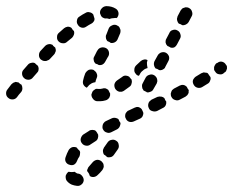

<svg xmlns="http://www.w3.org/2000/svg" viewBox="-30 -298 760 626"><path d="M216 264Q215 263 213 262Q209 263 204 263Q199 263 194 262Q193 263 192 263Q192 264 191 264Q188 267 186 271Q184 274 184 278Q184 282 185 286Q186 290 189 293Q195 300 204 304Q212 307 221 308Q229 309 235 304Q242 299 243 290Q243 282 238 276Q233 269 225 268Q221 268 219 266Q218 265 216 264ZM263 276Q269 280 276 279Q283 278 288 273Q296 266 304 256Q306 253 307 250Q309 246 308 242Q308 238 306 234Q304 231 301 228Q295 223 287 223Q279 224 273 230Q266 238 260 245Q257 248 256 252Q254 255 254 259Q254 259 254 259Q254 260 254 260Q255 261 256 262Q261 268 263 276ZM231 202Q232 197 229 193Q224 189 220 183Q213 180 205 182Q198 185 194 191Q188 202 184 214Q181 222 184 229Q188 237 196 239Q204 242 211 239Q218 235 221 227Q224 219 229 212Q231 207 231 202ZM306 190Q307 187 309 183Q315 175 321 166Q326 159 334 158Q342 156 349 161Q356 165 357 174Q359 182 354 189Q348 198 342 206Q338 212 332 214Q325 216 319 214Q317 212 316 211Q313 208 309 206Q308 204 307 202Q306 200 306 198Q305 194 306 190ZM289 153Q291 147 290 141Q288 138 286 134Q285 133 284 131Q282 129 280 127Q277 126 275 126Q271 125 267 126Q263 126 260 129Q250 135 241 141Q235 146 233 155Q232 163 237 169Q242 176 251 177Q259 178 265 173Q273 168 282 162Q287 159 289 153ZM357 92Q356 90 354 89Q352 88 349 87Q346 86 342 86Q338 86 334 88Q324 93 315 97Q311 99 309 102Q306 105 305 109Q304 113 304 117Q304 121 306 124Q310 132 318 134Q325 137 333 133Q342 129 351 124Q357 121 360 115Q363 109 363 103Q361 100 359 97Q358 95 357 92ZM432 85Q435 82 436 78Q437 76 437 73Q438 71 437 69Q436 66 435 64Q433 61 432 58Q428 53 421 51Q415 50 409 53L390 62Q386 63 384 66Q381 69 379 73Q378 77 378 81Q378 85 380 88Q383 96 391 99Q399 101 406 98L426 89Q429 88 432 85ZM507 50Q510 47 511 43Q512 41 512 38Q512 36 512 33Q510 31 509 29Q508 26 506 22Q502 18 496 17Q489 16 483 18L464 27Q461 29 458 32Q455 35 454 39Q453 42 453 46Q453 50 455 54Q458 62 466 64Q474 67 482 64L501 54Q504 53 507 50ZM315 29Q319 28 322 25Q325 23 327 19Q328 16 329 13Q329 10 329 6Q328 6 328 5Q325 0 323 -5Q319 -8 314 -10Q308 -11 303 -9Q299 -8 297 -8Q293 -8 290 -8Q286 -9 282 -8Q279 -6 276 -4Q272 -1 271 2Q269 6 268 10Q268 18 273 24Q278 31 286 32Q291 32 297 32Q305 32 315 29ZM581 12Q583 9 585 5Q585 3 585 0Q586 -3 585 -5Q584 -7 582 -9Q580 -12 579 -15Q574 -20 568 -21Q562 -22 556 -19L537 -9Q534 -7 531 -4Q529 -1 528 3Q526 7 527 11Q527 15 529 18Q533 26 541 28Q549 31 556 27L575 17Q578 15 581 12ZM43 -10Q43 -16 40 -22Q37 -23 34 -26Q32 -27 31 -29Q28 -30 26 -30Q23 -31 21 -31Q17 -30 13 -28Q10 -26 7 -23Q-1 -12 -6 -6Q-11 0 -10 9Q-9 17 -2 22Q4 27 13 26Q21 25 26 18Q30 12 39 2Q43 -3 43 -10ZM433 -19Q433 -23 435 -26L445 -45Q449 -52 457 -54Q465 -57 472 -53Q476 -51 478 -48Q481 -45 482 -41Q483 -37 483 -33Q482 -29 481 -26L470 -7Q467 -1 461 1Q455 4 449 3Q447 1 444 0Q441 -2 438 -3Q437 -5 436 -7Q434 -9 434 -11Q433 -15 433 -19ZM399 -26Q401 -32 399 -39Q397 -40 396 -42Q393 -45 391 -48Q389 -49 387 -50Q385 -51 383 -51Q379 -52 375 -51Q371 -50 368 -47Q360 -41 352 -36Q345 -31 343 -23Q342 -15 346 -8Q349 -4 352 -2Q355 0 359 1Q363 1 367 1Q371 0 374 -2Q383 -8 392 -15Q398 -19 399 -26ZM655 -35Q658 -41 656 -47Q654 -49 653 -51Q651 -54 649 -57Q648 -59 646 -60Q644 -61 641 -61Q637 -62 634 -62Q630 -61 626 -59Q617 -54 608 -48Q605 -46 603 -43Q600 -40 599 -36Q598 -32 599 -28Q600 -24 602 -21Q606 -14 614 -12Q622 -10 629 -14Q638 -19 647 -25Q653 -28 655 -35ZM248 -59Q252 -66 259 -70Q267 -73 275 -70Q278 -68 281 -65Q284 -62 285 -59Q287 -55 287 -51Q287 -47 285 -43Q282 -36 281 -30Q279 -30 276 -29Q268 -27 261 -21Q257 -17 253 -12Q246 -15 242 -22Q239 -28 241 -36Q243 -46 248 -59ZM95 -67Q96 -71 96 -75Q96 -77 95 -80Q94 -82 93 -84Q90 -86 88 -88Q86 -90 84 -92Q78 -95 72 -93Q65 -92 61 -87L47 -71Q41 -65 42 -56Q43 -48 49 -43Q52 -40 56 -39Q59 -38 63 -38Q67 -38 71 -40Q75 -42 77 -45L91 -61Q94 -64 95 -67ZM436 -68Q442 -74 451 -76Q451 -76 451 -76Q451 -76 451 -77Q449 -85 449 -94Q450 -98 451 -102Q446 -105 440 -104Q434 -103 429 -99Q422 -92 414 -85Q408 -79 408 -71Q407 -63 413 -57Q415 -54 417 -53Q420 -51 423 -51L426 -56Q429 -63 436 -68ZM707 -66Q709 -70 710 -74Q710 -77 710 -81Q709 -85 706 -88Q702 -95 693 -97Q685 -98 679 -93L676 -92Q673 -90 671 -86Q669 -83 668 -79Q668 -75 668 -71Q669 -67 672 -64Q676 -57 684 -56Q693 -54 699 -59L701 -61Q705 -63 707 -66ZM488 -70Q490 -69 493 -69Q495 -69 498 -70Q501 -71 505 -74Q508 -76 509 -80L519 -99Q523 -106 521 -114Q518 -122 511 -126Q507 -128 503 -128Q499 -128 496 -127Q492 -126 489 -123Q486 -121 484 -117L474 -99Q471 -93 472 -86Q473 -80 477 -75Q480 -74 483 -73Q486 -71 488 -70ZM275 -108Q276 -112 278 -115L286 -131L288 -134Q292 -141 300 -143Q308 -145 316 -141Q323 -137 325 -129Q327 -121 323 -114L321 -111L312 -95Q309 -90 303 -87Q298 -85 292 -86Q288 -89 283 -90Q282 -91 281 -91Q279 -93 278 -95Q276 -98 276 -100Q275 -104 275 -108ZM150 -127Q152 -130 152 -134Q152 -137 151 -139Q151 -141 150 -143Q147 -145 144 -148Q143 -150 141 -152Q135 -155 129 -154Q122 -153 117 -148Q110 -141 103 -133Q97 -127 97 -118Q97 -110 103 -104Q106 -102 110 -100Q114 -99 118 -99Q122 -99 125 -101Q129 -102 132 -105Q139 -113 146 -120Q149 -123 150 -127ZM510 -164Q510 -168 512 -171L522 -190Q525 -198 533 -200Q541 -203 548 -199Q556 -195 558 -187Q561 -179 557 -172L547 -153Q544 -147 539 -144Q533 -141 526 -143Q524 -144 521 -146Q518 -147 516 -148Q514 -150 513 -152Q511 -154 511 -156Q509 -160 510 -164ZM211 -185Q213 -191 211 -197Q207 -200 205 -204Q204 -206 203 -207Q198 -211 191 -211Q184 -210 179 -206Q171 -199 162 -191Q156 -186 156 -178Q155 -169 161 -163Q167 -157 175 -157Q183 -156 189 -162Q197 -169 205 -175Q209 -179 211 -185ZM315 -179Q315 -183 317 -186Q321 -196 324 -204Q327 -212 335 -215Q342 -219 350 -216Q354 -214 357 -212Q360 -209 361 -205Q363 -202 363 -198Q363 -194 362 -190Q358 -180 353 -169Q350 -163 344 -160Q338 -157 331 -158Q329 -159 327 -161Q324 -162 320 -164Q319 -165 318 -167Q317 -169 316 -171Q315 -175 315 -179ZM274 -226Q277 -229 278 -233Q278 -234 278 -235Q278 -236 278 -238Q278 -239 277 -241Q275 -246 274 -251Q269 -257 262 -258Q255 -260 249 -256Q239 -251 229 -244Q222 -240 221 -232Q219 -224 224 -217Q228 -210 236 -208Q244 -206 251 -211Q260 -217 268 -221Q272 -223 274 -226ZM547 -237Q548 -241 549 -245L559 -264Q561 -267 564 -270Q567 -272 571 -273Q575 -275 579 -274Q583 -274 586 -272Q594 -268 596 -260Q599 -252 595 -245L585 -226Q582 -221 576 -218Q570 -215 564 -216Q561 -218 559 -219Q556 -220 553 -221Q551 -223 550 -225Q549 -227 548 -230Q547 -233 547 -237ZM317 -238Q317 -238 316 -238Q312 -237 309 -239Q305 -240 302 -243Q299 -246 298 -250Q296 -253 296 -257Q296 -265 302 -271Q307 -277 316 -278Q316 -278 317 -278Q334 -278 347 -270Q354 -266 356 -258Q358 -250 353 -242Q353 -241 352 -241Q351 -240 350 -239Q346 -240 342 -239Q334 -239 326 -236Q326 -236 326 -236Q326 -236 326 -236Q323 -238 317 -238Z"/></svg>

Font: FRB American Cursive Dashed
Style: Bold Italic
Weight: 700
Italic angle: -25°
Version: Version 2.0;Modular Font Editor K font №1